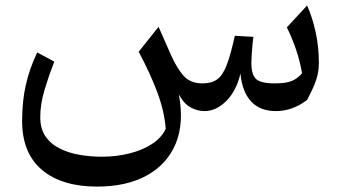

<svg xmlns="http://www.w3.org/2000/svg" viewBox="-20 -400 1248 703"><path d="M990.2 6.8Q932.1 6.8 899.4 -28.6Q866.7 -64 860.4 -130.4Q845.2 -66.9 808.3 -30Q771.5 6.8 728.5 6.8Q703.1 6.8 678.2 -6.6Q653.3 -20 634.8 -54.2Q654.8 51.3 623 126.7Q591.3 202.1 517.1 242.7Q442.9 283.2 335.4 283.2Q206.1 283.2 133.5 221.9Q61 160.6 61 43Q61 -29.3 74.5 -88.9Q87.9 -148.4 116.2 -208L178.7 -174.3Q159.2 -124.5 143.3 -71.8Q127.4 -19 127.4 29.3Q127.4 71.8 147 99.9Q166.5 127.9 199.2 144Q231.9 160.2 272 167Q312 173.8 352.5 173.8Q404.8 173.8 452.6 162.1Q500.5 150.4 536.1 127.4Q571.8 104.5 586.9 71.3Q581.5 6.3 555.9 -62.3Q530.3 -130.9 487.8 -210.4L560.5 -301.8L606.9 -196.8Q628.4 -148.9 652.8 -121.8Q677.2 -94.7 721.7 -94.7Q754.9 -94.7 775.4 -109.6Q795.9 -124.5 810.3 -162.4Q824.7 -200.2 839.8 -269L907.7 -265.1Q906.2 -254.9 904.5 -236.8Q902.8 -218.8 901.6 -200.2Q900.4 -181.6 900.4 -168.9Q900.4 -127 917.5 -110.8Q934.6 -94.7 986.3 -94.7Q1024.9 -94.7 1046.4 -102.8Q1067.9 -110.8 1085.9 -131.8Q1078.1 -177.2 1063.5 -220Q1048.8 -262.7 1030.3 -299.8L1104.5 -379.9Q1123 -338.4 1135.3 -284.2Q1147.5 -230 1147.5 -168.9Q1147.5 -139.2 1138.9 -111.1Q1130.4 -83 1104.5 -34.2Q1050.8 6.8 990.2 6.8Z"/></svg>

Font: Pinar-DS2-FD Medium
Style: Regular
Weight: 500
Designer: Amin Abedi
Version: Version 3.000